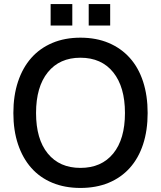

<svg xmlns="http://www.w3.org/2000/svg" viewBox="-20 -912 796 948"><path d="M377 16Q300 16 238.5 -9.5Q177 -35 134.5 -83Q92 -131 69 -199.5Q46 -268 46 -354Q46 -440 69 -509Q92 -578 134.5 -626Q177 -674 238.5 -700Q300 -726 377 -726Q455 -726 516.5 -700Q578 -674 621 -626Q664 -578 686.5 -509Q709 -440 709 -354Q709 -268 686.5 -199.5Q664 -131 621 -83Q578 -35 516.5 -9.5Q455 16 377 16ZM377 -83Q481 -83 539 -154Q597 -225 597 -354Q597 -483 539 -555Q481 -627 377 -627Q274 -627 216 -555Q158 -483 158 -354Q158 -225 216 -154Q274 -83 377 -83ZM230 -786V-892H337V-786ZM418 -786V-892H524V-786Z"/></svg>

Font: Geist Med
Style: Regular
Weight: 400
Designer: Basement.studio, Andrés Briganti, Mateo Zaragoza
Foundry: Basement.studio, Vercel, Andrés Briganti, Guido Ferreyra, Mateo Zaragoza
Version: Version 1.401